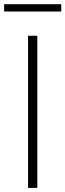

<svg xmlns="http://www.w3.org/2000/svg" viewBox="-44 -914 318 934"><path d="M92.5 0V-740H137.5V0ZM-24 -858V-893.5H254V-858Z"/></svg>

Font: Encode Sans XLt
Style: Regular
Weight: 200
Designer: Multiple Designers
Foundry: Impallari Type
Version: Version 3.002; ttfautohint (v1.8.3) -l 8 -r 50 -G 200 -x 14 